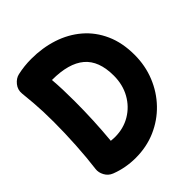

<svg xmlns="http://www.w3.org/2000/svg" viewBox="-223 -877 1090 1090"><g transform="rotate(-45 322.0 -332.5)"><path d="M99.6 -729Q153.3 -741.2 210.4 -741.2Q300.3 -741.2 378.7 -715.6Q457 -689.9 516.1 -639.4Q575.2 -588.9 608.6 -514.4Q642.1 -439.9 642.1 -342.3Q642.1 -255.9 611.3 -179.9Q580.6 -104 525.1 -46.4Q469.7 11.2 395.3 43.7Q320.8 76.2 232.9 76.2Q152.3 76.2 79.6 47.9Q51.8 37.1 37.6 10.7Q23.4 -15.6 26.9 -41Q37.1 -120.1 42.7 -214.1Q48.3 -308.1 48.3 -396Q48.3 -443.4 46.9 -480.7Q45.4 -518.1 42.5 -555.2Q39.6 -592.3 34.7 -638.7Q31.2 -671.9 52 -697.5Q72.8 -723.1 99.6 -729ZM209 -574.2Q212.4 -531.7 213.9 -489.5Q215.3 -447.3 215.3 -396Q215.3 -243.2 201.2 -92.8Q209 -92.3 217 -91.6Q225.1 -90.8 232.9 -90.8Q302.2 -90.8 356.9 -123.5Q411.6 -156.2 443.4 -213.1Q475.1 -270 475.1 -342.3Q475.1 -461.9 409.2 -517.6Q343.3 -573.2 210.4 -573.2Q210 -573.2 209 -574.2Z"/></g></svg>

Font: Mikhak-DS2-FD Black
Style: Regular
Weight: 900
Designer: Amin Abedi
Version: Version 3.2